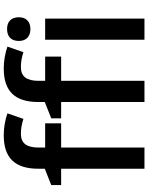

<svg xmlns="http://www.w3.org/2000/svg" viewBox="99 -904 805 1044"><g transform="rotate(-90 502.0 -382.5)"><path d="M353 -540H221.2V-575.2C221.2 -639.6 243.7 -671.9 295.9 -671.9C321.8 -671.9 348.6 -667.5 377 -658.2L407.2 -745.1C368.2 -758.3 328.6 -765.1 288.1 -765.1C165 -765.1 106 -704.6 106 -577.1V-542L17.1 -506.8V-453.1H106V0H221.2V-453.1H353ZM715.8 -540H584V-575.2C584 -639.6 606.4 -671.9 658.7 -671.9C684.6 -671.9 711.4 -667.5 739.7 -658.2L770 -745.1C731 -758.3 691.4 -765.1 650.9 -765.1C527.8 -765.1 468.8 -704.6 468.8 -577.1V-542L379.9 -506.8V-453.1H468.8V0H584V-453.1H715.8ZM800.8 -683.1C800.8 -644 824.2 -620.1 865.7 -620.1C906.2 -620.1 929.7 -644 929.7 -683.1C929.7 -724.1 906.2 -747.1 865.7 -747.1C824.2 -747.1 800.8 -724.1 800.8 -683.1ZM922.4 -540H807.6V0H922.4Z"/></g></svg>

Font: Open Sans 600
Style: Regular
Weight: 600
Foundry: Ascender Corporation
Version: Version 1.100;PS 001.100;hotconv 1.0.88;makeotf.lib2.5.64775